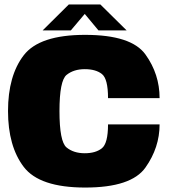

<svg xmlns="http://www.w3.org/2000/svg" viewBox="-20 -838 767 862"><path d="M362.5 4Q569.5 4 633 -85.8Q696.5 -175.5 696.5 -279.5H465Q465 -194 437 -172Q409 -150 360.5 -150Q310.5 -150 278.8 -176Q247 -202 247 -339.5Q247 -476 279 -501.8Q311 -527.5 360.5 -527.5Q409.5 -527.5 437.2 -506Q465 -484.5 465 -397.5H696.5Q696.5 -505 633.2 -593.2Q570 -681.5 362 -681.5Q157 -681.5 86.5 -589.8Q16 -498 16 -339.5Q16 -181.5 86.5 -88.8Q157 4 362.5 4ZM171.5 -701.5H298L360.5 -775.5L422 -701.5H548.5L430.5 -818H289Z"/></svg>

Font: Anybody Thin Black
Style: Regular
Weight: 900
Version: Version 1.113;gftools[0.9.25]